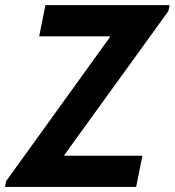

<svg xmlns="http://www.w3.org/2000/svg" viewBox="-32 -740 692 760"><path d="M-7.8 -22.9 403.3 -593.3V-596.2H123L147.9 -719.7H639.6L634.3 -695.8L222.7 -126.5V-123.5H531.7L506.8 0H-12.2Z"/></svg>

Font: Reddit Sans Chocolate
Style: Bold Italic
Weight: 700
Italic angle: -11.25°
Designer: Stephen Hutchings
Version: Version 1.013